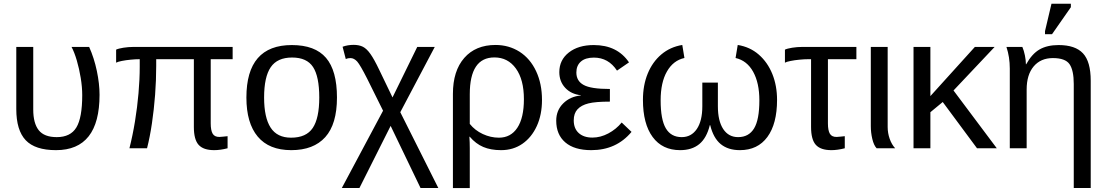

<svg xmlns="http://www.w3.org/2000/svg" viewBox="-20 -773 5771 1001"><path d="M499 -278.8Q499 9.8 272 9.8Q163.1 9.8 114 -42Q64.9 -93.8 64.9 -204.6V-528.3H153.3V-201.7Q153.3 -130.4 181.9 -94.2Q210.4 -58.1 275.9 -58.1Q347.7 -58.1 378.2 -108.6Q408.7 -159.2 408.7 -276.9Q408.7 -318.8 400.9 -366.7Q393.1 -414.6 380.4 -457.8Q367.7 -501 353 -528.3H444.8Q470.7 -470.7 484.9 -403.3Q499 -335.9 499 -278.8Z M1096.7 9.8Q1040.5 9.8 1015.6 -17.8Q990.7 -45.4 990.7 -110.8V-464.4H794.4V-429.2Q794.4 -355 788.6 -278.3Q782.7 -201.7 772.2 -130.4Q761.7 -59.1 746.6 0H654.8Q671.9 -67.4 683.8 -140.6Q695.8 -213.9 702.1 -286.9Q708.5 -359.9 708.5 -425.3V-464.4Q687 -464.4 661.6 -461.9Q636.2 -459.5 615.2 -455.3Q594.2 -451.2 585.4 -446.3V-514.2Q597.2 -520 623.3 -524.2Q649.4 -528.3 674.8 -528.3H1192.9V-464.4H1078.6V-129.9Q1078.6 -92.8 1088.9 -75.7Q1099.1 -58.6 1124.5 -59.1Q1135.3 -59.6 1145.5 -60.8Q1155.8 -62 1166.5 -63V0Q1128.4 9.8 1096.7 9.8Z M1736.8 -264.6Q1736.8 -126 1675.8 -58.1Q1614.7 9.8 1498.5 9.8Q1382.8 9.8 1323.7 -60.8Q1264.6 -131.3 1264.6 -264.6Q1264.6 -538.1 1501.5 -538.1Q1622.6 -538.1 1679.7 -471.4Q1736.8 -404.8 1736.8 -264.6ZM1644.5 -264.6Q1644.5 -374 1612.1 -423.6Q1579.6 -473.1 1502.9 -473.1Q1425.8 -473.1 1391.4 -422.6Q1356.9 -372.1 1356.9 -264.6Q1356.9 -160.2 1390.9 -107.7Q1424.8 -55.2 1497.6 -55.2Q1576.7 -55.2 1610.6 -106Q1644.5 -156.7 1644.5 -264.6Z M2016.6 -116.7 1854 207H1762.2L1977.1 -195.8L1894 -363.3Q1858.4 -433.6 1842.3 -452.1Q1825.7 -470.2 1807.1 -470.2Q1793 -470.2 1782.7 -465.3L1766.1 -529.3Q1792.5 -539.1 1823.7 -539.1Q1852.1 -539.1 1872.1 -529.1Q1892.1 -519 1911.6 -491.2Q1931.2 -463.4 1957 -409.2L2026.4 -265.1L2155.3 -528.3H2246.6L2066.9 -188L2265.1 207H2172.4Z M2805.7 -252Q2805.7 -174.8 2778.6 -115.7Q2751.5 -56.6 2703.6 -23.4Q2655.8 9.8 2592.3 9.8Q2538.6 9.8 2499.5 -6.8Q2460.4 -23.4 2429.2 -60.1H2427.2Q2428.2 -45.4 2428.7 -30.5Q2429.2 -15.6 2429.2 0V207.5H2341.3V-283.7Q2341.3 -403.3 2400.4 -470.9Q2459.5 -538.6 2563.5 -538.6Q2632.8 -538.6 2688.5 -503.4Q2744.1 -467.8 2774.9 -402.1Q2805.7 -336.4 2805.7 -252ZM2711.4 -255.9Q2711.4 -357.9 2669.7 -415.8Q2627.9 -473.6 2557.6 -473.6Q2429.2 -473.6 2429.2 -281.7V-127Q2456.1 -93.3 2497.1 -74.2Q2538.1 -55.2 2581.1 -55.2Q2643.1 -55.2 2677.2 -106.9Q2711.4 -158.7 2711.4 -255.9Z M3068.4 -55.7Q3110.8 -55.7 3151.6 -77.4Q3192.4 -99.1 3221.2 -134.3L3272.5 -85.4Q3193.4 9.8 3062.5 9.8Q2974.1 9.8 2927 -30.8Q2879.9 -71.3 2879.9 -144Q2879.9 -197.8 2916.3 -233.9Q2952.6 -270 3008.8 -275.4V-276.4Q2957 -282.2 2926.5 -315.4Q2896 -348.6 2896 -397Q2896 -460.4 2945.6 -499.3Q2995.1 -538.1 3075.7 -538.1Q3198.2 -538.1 3259.3 -447.8L3196.8 -404.8Q3152.3 -472.7 3076.2 -472.7Q3031.7 -472.7 3008.3 -451.9Q2984.9 -431.2 2984.9 -395Q2984.9 -350.6 3022.9 -330.1Q3060.5 -309.1 3159.7 -309.1V-243.2Q3084.5 -243.2 3047.9 -233.9Q3010.7 -224.6 2991 -203.4Q2971.2 -182.1 2971.2 -145.5Q2971.2 -103 2997.3 -79.3Q3023.4 -55.7 3068.4 -55.7Z M3722.7 -219.2Q3722.7 -142.6 3750.5 -100.3Q3778.3 -58.1 3828.1 -58.1Q3883.8 -58.1 3911.4 -103.5Q3939 -148.9 3939 -250Q3939 -340.3 3906.7 -398.7Q3874.5 -457 3814.9 -470.7L3826.2 -538.6Q3890.1 -528.3 3936 -488.3Q3981.9 -448.2 4006.6 -387.2Q4031.2 -326.2 4031.2 -252.4Q4031.2 -127.4 3980.7 -58.8Q3930.2 9.8 3837.4 9.8Q3775.9 9.8 3737.5 -21.7Q3699.2 -53.2 3682.6 -120.6H3680.7Q3664.1 -53.2 3625.7 -21.7Q3587.4 9.8 3525.9 9.8Q3433.1 9.8 3382.6 -58.8Q3332 -127.4 3332 -252.4Q3332 -328.6 3356.9 -389.4Q3381.8 -450.2 3428 -489.3Q3474.1 -528.3 3537.1 -538.6L3548.3 -470.7Q3490.2 -458 3457.3 -400.6Q3424.3 -343.3 3424.3 -250Q3424.3 -149.4 3451.4 -103.8Q3478.5 -58.1 3534.2 -58.1Q3584 -58.1 3612.8 -100.3Q3641.6 -142.6 3641.6 -219.2V-342.3H3722.7Z M4195.3 -464.4Q4173.8 -464.4 4148.4 -461.9Q4123 -459.5 4102.1 -455.3Q4081.1 -451.2 4072.3 -446.3V-514.2Q4084 -520 4110.1 -524.2Q4136.2 -528.3 4161.6 -528.3H4444.8V-464.4H4296.4V-129.9Q4296.4 -92.8 4306.6 -75.7Q4316.9 -58.6 4342.3 -59.1Q4353 -59.6 4363.3 -60.8Q4373.5 -62 4384.3 -63V0Q4346.2 9.8 4314.5 9.8Q4258.3 9.8 4233.4 -17.8Q4208.5 -45.4 4208.5 -110.8V-464.4Z M4550.3 0Q4535.6 -15.6 4527.8 -48.6Q4520 -81.5 4520 -115.2V-528.3H4607.9V-110.8Q4607.9 -79.1 4618.4 -49.3Q4628.9 -19.5 4647 0Z M4830.6 -188V0H4742.7V-528.3H4830.6V-272L5062.5 -528.3H5165.5L4951.2 -301.3L5176.8 0H5073.7L4895 -241.2Z M5666.5 -352.1V207H5578.1V-335Q5578.1 -406.2 5556.2 -438.2Q5534.2 -470.2 5469.2 -470.2Q5405.8 -470.2 5369.1 -426.8Q5332.5 -383.3 5332.5 -306.2V0H5244.6V-415.5Q5244.6 -475.6 5227.1 -528.3H5310.1Q5318.4 -509.3 5323.5 -483.6Q5328.6 -458 5328.6 -438H5330.1Q5360.4 -492.7 5400.1 -515.4Q5439.9 -538.1 5499 -538.1Q5585.9 -538.1 5626.2 -494.9Q5666.5 -451.7 5666.5 -352.1ZM5563 -735.4 5464.8 -594.7H5428.2V-610.8L5461.9 -753.4H5563Z"/></svg>

Font: Arimo Nerd Font
Style: Regular
Weight: 400
Designer: Steve Matteson
Foundry: Monotype Imaging Inc.
Version: Version 1.33;Nerd Fonts 3.2.1